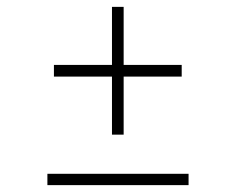

<svg xmlns="http://www.w3.org/2000/svg" viewBox="-20 -539 687 559"><path d="M340 -147H306V-519H340ZM509 -316H137V-350H509ZM529 0H118V-33H529Z"/></svg>

Font: Be Vietnam Pro Variable Thin
Style: Regular
Weight: 100
Designer: Lam Bao, Tony Le, Vietanh Nguyen
Foundry: Yellow Type Foundry
Version: Version 1.002